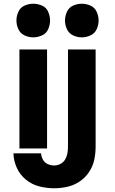

<svg xmlns="http://www.w3.org/2000/svg" viewBox="-20 -795 616 1028"><path d="M418 -595Q442 -595 464.5 -605.5Q487 -616 497.5 -638.5Q508 -661 508 -685Q508 -709 497.5 -732Q487 -755 464.5 -765Q442 -775 418 -775Q394 -775 371.5 -765Q349 -755 338.5 -732Q328 -709 328 -685Q328 -661 338.5 -638.5Q349 -616 371.5 -605.5Q394 -595 418 -595ZM158 -595Q182 -595 205 -605.5Q228 -616 238 -638.5Q248 -661 248 -685Q248 -709 238 -732Q228 -755 205 -765Q182 -775 158 -775Q134 -775 111.5 -765Q89 -755 78.5 -732Q68 -709 68 -685Q68 -661 78.5 -638.5Q89 -616 111.5 -605.5Q134 -595 158 -595ZM270 213Q306 213 341 205Q376 197 406 177Q436 157 456.5 126.5Q477 96 484.5 61Q492 26 492 -10V-530H344V-10Q344 8 341 25.5Q338 43 329 58.5Q320 74 304 82.5Q288 91 270 91Q252 91 235.5 83.5Q219 76 210 60Q201 44 200 26H52Q53 66 70 103.5Q87 141 119 167Q151 193 190.5 203Q230 213 270 213ZM84 0H232V-530H84Z"/></svg>

Font: Iosevka Sparkle Heavy
Style: Regular
Weight: 900
Designer: Belleve Invis
Foundry: Belleve Invis
Version: Version 4.5.0; ttfautohint (v1.8.3)